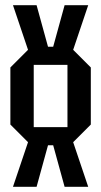

<svg xmlns="http://www.w3.org/2000/svg" viewBox="-20 -720 390 740"><path d="M20 -240V-460L88 -528L30 -700H121L165 -540H185L229 -700H320L262 -528L330 -460V-240L262 -172L320 0H229L185 -160H165L121 0H30L88 -172ZM110 -230H240V-470H110Z"/></svg>

Font: Tektur Condensed
Style: Regular
Weight: 400
Width: 3
Designer: Adam Jagosz
Foundry: Adam Jagosz
Version: Version 1.005;gftools[0.9.30]